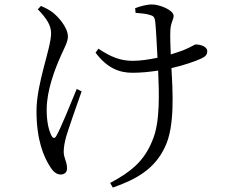

<svg xmlns="http://www.w3.org/2000/svg" viewBox="-20 -785 1040 868"><path d="M327 -383C299 -314 253 -202 236 -173C228 -157 220 -158 212 -173C201 -196 191 -232 191 -289C191 -376 228 -473 257 -537C271 -568 287 -597 287 -619C287 -663 240 -712 218 -729C203 -740 189 -748 165 -758L151 -743C189 -703 211 -672 211 -635C211 -566 145 -410 145 -283C145 -151 178 -76 206 -32C218 -12 234 4 254 4C270 4 283 -5 283 -23C283 -57 268 -69 268 -99C268 -121 273 -144 279 -167C289 -201 325 -304 349 -372ZM593 -727C615 -725 643 -723 659 -717C674 -713 680 -707 682 -685C685 -657 689 -583 692 -524C654 -516 615 -510 580 -510C524 -510 480 -528 425 -565L412 -547C463 -478 519 -456 578 -456C618 -456 657 -460 695 -466C699 -367 705 -232 669 -150C631 -54 568 -6 478 42L490 63C596 26 680 -21 726 -121C771 -213 761 -372 755 -477C812 -490 860 -507 889 -520C909 -529 917 -538 917 -554C917 -574 887 -584 866 -584C858 -584 848 -574 809 -558C792 -552 773 -545 752 -539C750 -580 749 -620 750 -643C750 -679 765 -697 765 -713C765 -739 703 -765 665 -765C647 -765 613 -757 591 -748Z"/></svg>

Font: Noto Serif CJK JP
Style: Regular
Weight: 400
Designer: Ryoko NISHIZUKA 西塚涼子 (kana & ideographs); Frank Grießhammer (Latin, Greek & Cyrillic); Wenlong ZHANG 张文龙 (bopomofo); San
Foundry: Adobe Systems Incorporated
Version: Version 1.000;PS 1;hotconv 16.6.53;makeotf.lib2.5.65590